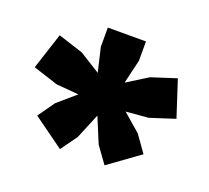

<svg xmlns="http://www.w3.org/2000/svg" viewBox="-87 -915 732 672"><g transform="rotate(20 279.0 -579.5)"><path d="M367 -553 433 -496 477 -434 362 -351 318 -412 279 -506 240 -412 196 -351 81 -434 125 -496 191 -553 108 -560 15 -590 59 -725 152 -695 229 -647 208 -736V-808H350V-736L329 -647L406 -695L499 -725L543 -590L450 -560Z"/></g></svg>

Font: Encode Sans Expanded Black
Style: Regular
Weight: 900
Width: 7
Designer: Multiple Designers
Foundry: Impallari Type
Version: Version 3.000; ttfautohint (v1.8.3) -l 8 -r 50 -G 200 -x 14 